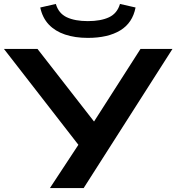

<svg xmlns="http://www.w3.org/2000/svg" viewBox="-35 -953 894 973"><path d="M218 0 374 -237 381 -195 -15 -705H155L458 -316H428L677 -705H839L389 0ZM410 -761Q345 -761 294.5 -778Q244 -795 212 -829Q180 -863 169 -915L248 -933Q262 -885 303.5 -865.5Q345 -846 410 -846Q476 -846 517.5 -865.5Q559 -885 573 -933L652 -915Q637 -837 574.5 -799Q512 -761 410 -761Z"/></svg>

Font: Nunito Sans 10pt Expanded
Style: Bold
Weight: 700
Width: 7
Designer: Vernon Adams
Foundry: Vernon Adams
Version: Version 3.101;gftools[0.9.27]